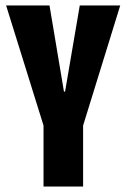

<svg xmlns="http://www.w3.org/2000/svg" viewBox="-20 -680 461 700"><path d="M138.7 0V-222.3L2.3 -660H160.5L213.2 -346H217.2L270.8 -660H418.3L283 -222.3V0Z"/></svg>

Font: Bricolage Grotesque 96pt ExtraBold Condensed
Style: Regular
Weight: 800
Width: 3
Version: Version 1.001;gftools[0.9.33.dev8+g029e19f]